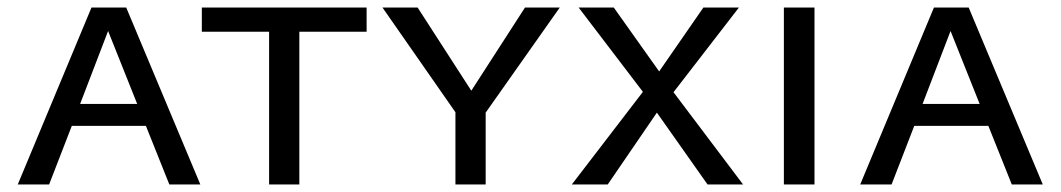

<svg xmlns="http://www.w3.org/2000/svg" viewBox="-20 -488 2806 508"><path d="M366 -155H170L110 0H27L222 -468H314L510 0H428ZM343 -213 266 -406 192 -213Z M950 -404H772V0H692V-404H514V-468H950Z M1265 -190V0H1185V-191L992 -468H1085L1227 -248L1369 -468H1461Z M1681 -245 1511 -468H1604L1724 -299L1841 -468H1935L1762 -244L1946 0H1852L1718 -190L1588 0H1493Z M2054 -468H2135V0H2054Z M2595 -155H2399L2339 0H2256L2451 -468H2543L2739 0H2657ZM2572 -213 2495 -406 2421 -213Z"/></svg>

Font: Ysabeau SC Medium
Style: Regular
Weight: 500
Designer: Christian Thalmann (Catharsis Fonts)
Version: Version 0.003